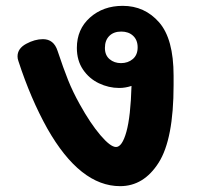

<svg xmlns="http://www.w3.org/2000/svg" viewBox="-20 -634 674 657"><path d="M574 -375V-343Q574 -158 523 -77.5Q472 3 391 3Q254 3 142 -194Q85 -296 43 -425Q40 -433 40 -441Q40 -468 69.5 -484Q99 -500 127 -500Q164 -500 177 -460Q197 -400 213 -360Q229 -320 253 -277Q289 -212 323.5 -171.5Q358 -131 377 -131Q398 -131 412.5 -183Q427 -235 430 -340Q409 -333 388 -333Q352 -333 318.5 -349Q285 -365 264 -396Q243 -427 243 -470Q243 -534 288 -574Q333 -614 400 -614Q475 -614 524.5 -557.5Q574 -501 574 -375ZM394 -418Q418 -418 434.5 -432Q451 -446 451 -472Q451 -497 435.5 -511.5Q420 -526 395 -526Q369 -526 354 -511Q339 -496 339 -470Q339 -445 355 -431.5Q371 -418 394 -418Z"/></svg>

Font: Mali
Style: Bold
Weight: 700
Designer: Kitiyaporn Chalermlarp | Katatrad Aksorn Co.,Ltd.
Foundry: Cadson Demak Co.,Ltd.
Version: Version 1.000; ttfautohint (v1.6)